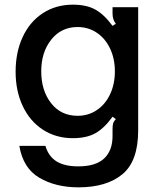

<svg xmlns="http://www.w3.org/2000/svg" viewBox="-20 -588 680 824"><path d="M63 38H175Q188 83 222.5 104.5Q257 126 316 126Q391 126 427 92Q463 58 463 -4V-33Q463 -50 465.5 -58.5Q468 -67 477 -77L463 -87Q427 -37 389 -16Q351 5 293 5Q220 5 164 -31.5Q108 -68 77.5 -133Q47 -198 47 -280Q47 -364 77.5 -429.5Q108 -495 164 -531.5Q220 -568 293 -568Q351 -568 389 -547Q427 -526 463 -477L477 -486Q463 -504 463 -530V-557H573V-28Q573 104 505 160Q437 216 317 216Q219 216 149 175Q79 134 63 38ZM473 -282Q473 -336 452.5 -379.5Q432 -423 395.5 -447.5Q359 -472 313 -472Q243 -472 200 -418Q157 -364 157 -282Q157 -199 199.5 -145Q242 -91 313 -91Q359 -91 395.5 -115.5Q432 -140 452.5 -183.5Q473 -227 473 -282Z"/></svg>

Font: Open Sauce Sans Medium
Style: Regular
Weight: 500
Designer: Alfredo Marco Pradil
Foundry: Creative Sauce Fz LLC
Version: Version 1.477